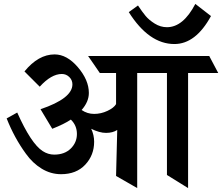

<svg xmlns="http://www.w3.org/2000/svg" viewBox="-20 -961 1135 981"><path d="M941 -588V0L833 -67V-588H681V0L573 -62L579 -297Q556 -282 522 -282Q488 -282 446 -303Q461 -271 461 -237Q461 -168 415.5 -119.5Q370 -71 292 -71Q239 -71 192.5 -99.5Q146 -128 112 -176Q53 -257 14 -356L68 -386Q139 -227 198 -189Q226 -171 257 -171Q310 -171 341.5 -202Q373 -233 373 -276.5Q373 -320 342 -350Q308 -327 247 -303L187 -403Q350 -458 350 -530Q350 -552 334 -567.5Q318 -583 296 -583Q242 -583 183 -518L105 -596Q176 -683 259 -683Q322 -683 378 -617.5Q434 -552 434 -486Q434 -441 397 -399Q426 -379 461 -379Q496 -379 529 -394.5Q562 -410 573 -429V-588H490Q489 -590 460.5 -631Q432 -672 430 -675H1049L1095 -588ZM833 -822Q916 -822 978 -941L1058 -879Q980 -736 871 -736Q741 -736 638 -899L685 -933Q707 -900 724 -879.5Q741 -859 770.5 -840.5Q800 -822 833 -822Z"/></svg>

Font: Halant SemiBold
Style: Regular
Weight: 600
Designer: Hitesh Malaviya (Devanagari), Satya Rajpurohit (Latin)
Foundry: Indian Type Foundry
Version: Version 1.101;PS 1.0;hotconv 1.0.78;makeotf.lib2.5.61930; tt